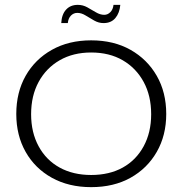

<svg xmlns="http://www.w3.org/2000/svg" viewBox="-20 -760 750 790"><path d="M355 10Q263 10 193.5 -28.5Q124 -67 85.5 -135Q47 -203 47 -291Q47 -380 85.5 -448Q124 -516 193.5 -555Q263 -594 355 -594Q448 -594 517 -555Q586 -516 625 -448Q664 -380 664 -291Q664 -203 625 -135Q586 -67 517 -28.5Q448 10 355 10ZM355 -40Q430 -40 485 -70.5Q540 -101 571 -158Q602 -215 602 -290Q602 -366 571 -423Q540 -480 485 -512Q430 -544 355 -544Q281 -544 225.5 -512Q170 -480 139 -423Q108 -366 108 -290Q108 -215 139 -158Q170 -101 225.5 -70.5Q281 -40 355 -40ZM406 -665Q386 -665 367.5 -675.5Q349 -686 332 -696.5Q315 -707 298 -707Q283 -707 272 -696Q261 -685 259 -665H232Q234 -701 252 -720.5Q270 -740 300 -740Q321 -740 339 -730Q357 -720 374.5 -709.5Q392 -699 409 -699Q423 -699 434 -710Q445 -721 447 -740H475Q472 -706 454.5 -685.5Q437 -665 406 -665Z"/></svg>

Font: Rokkitt Light
Style: Regular
Weight: 300
Version: Version 3.103